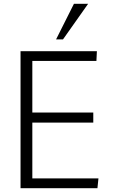

<svg xmlns="http://www.w3.org/2000/svg" viewBox="-20 -998 598 1018"><path d="M277.3 -789.1 372.1 -978H447.3L314 -789.1ZM88.9 0V-726.6H493.7L491.2 -674.8H151.4V-401.4H474.6V-348.1H151.4V-52.2H502L496.6 0Z"/></svg>

Font: Oxygen Light
Style: Regular
Weight: 300
Designer: vernon adams
Foundry: Vernon Adams
Version: Version Release 0.2.3 webfont; ttfautohint (v0.93.3-1d66) -l